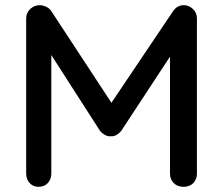

<svg xmlns="http://www.w3.org/2000/svg" viewBox="-20 -721 862 741"><path d="M133 -701Q145 -701 158 -695Q171 -689 178 -678L432 -291L389 -293L648 -678Q664 -701 689 -701Q709 -701 724.5 -686.5Q740 -672 740 -650V-51Q740 -29 726 -14.5Q712 0 689 0Q665 0 650.5 -14.5Q636 -29 636 -51V-558L668 -551L448 -216Q441 -207 430 -200.5Q419 -194 407 -195Q396 -194 384.5 -200.5Q373 -207 366 -216L154 -546L178 -586V-51Q178 -29 164.5 -14.5Q151 0 129 0Q108 0 94.5 -14.5Q81 -29 81 -51V-650Q81 -671 96.5 -686Q112 -701 133 -701Z"/></svg>

Font: Quicksand Light SemiBold
Style: Regular
Weight: 600
Version: Version 3.004